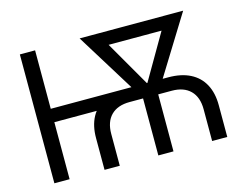

<svg xmlns="http://www.w3.org/2000/svg" viewBox="-99 -887 1338 1047"><g transform="rotate(-15 569.5 -364.0)"><path d="M370.1 0V-179.2Q370.1 -248.5 396.5 -297.4Q422.9 -346.2 473.6 -371.8Q524.4 -397.5 597.7 -397.5H835.4Q909.2 -397.5 959.7 -371.8Q1010.3 -346.2 1036.6 -297.4Q1063 -248.5 1063 -179.2V0H977.5V-179.7Q977.5 -248 940.4 -284.9Q903.3 -321.8 835.4 -321.8H597.7Q529.8 -321.8 492.9 -284.9Q456.1 -248 456.1 -179.7V0ZM86.9 0V-727.5H172.9V0ZM151.9 -321.8V-397.5H619.6V-321.8ZM673.8 0V-379.9H759.3V0ZM683.6 -308.1 424.3 -727.5H524.9L746.1 -344.2L731.9 -308.1ZM700.7 -308.1 689.9 -348.1 910.2 -727.5H1008.8L749.5 -308.1ZM489.3 -652.8V-727.5H937V-652.8Z"/></g></svg>

Font: V-Inter
Style: Regular-375
Weight: 375
Designer: Rasmus Andersson
Foundry: rsms
Version: Version 4.000;git-4146feb